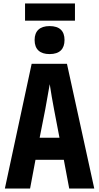

<svg xmlns="http://www.w3.org/2000/svg" viewBox="-20 -1084 570 1104"><path d="M124 -965H411V-1064H124ZM265 -773C324 -773 351 -803 351 -854C351 -906 323 -934 265 -934C209 -934 179 -906 179 -854C179 -800 210 -773 265 -773ZM8 0H153L184 -165H347L378 0H522L365 -717H162ZM240 -454C247 -496 259 -557 266 -600C272 -557 283 -497 291 -454L322 -292H208Z"/></svg>

Font: Noto Sans Mono Condensed ExtraBold
Style: Regular
Weight: 800
Width: 3
Designer: Monotype Design Team
Foundry: Monotype Imaging Inc.
Version: Version 2.014